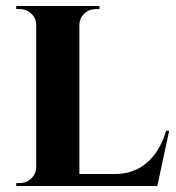

<svg xmlns="http://www.w3.org/2000/svg" viewBox="-20 -620 588 640"><path d="M543.9 -184.1 504.4 0H34.2V-9.8H46.4Q68.4 -9.8 84.2 -25.1Q100.1 -40.5 100.6 -62.5V-537.1Q100.6 -559.6 84.2 -574.7Q67.9 -589.8 45.4 -589.8H34.2V-600.1H311.5V-589.8H300.3Q277.3 -589.8 261.2 -574.7Q245.1 -559.6 244.6 -537.1V-40H365.2Q427.2 -40.5 470.5 -78.4Q513.7 -116.2 533.7 -184.1Z"/></svg>

Font: Cinzel Bold
Style: Regular
Weight: 700
Designer: Natanael Gama
Version: Version 1.001;PS 001.001;hotconv 1.0.56;makeotf.lib2.0.21325